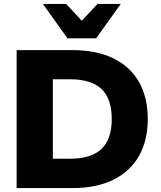

<svg xmlns="http://www.w3.org/2000/svg" viewBox="-20 -961 821 981"><path d="M65 0V-705H349Q474 -705 560 -662.5Q646 -620 690.5 -541.5Q735 -463 735 -353Q735 -244 690.5 -165Q646 -86 560 -43Q474 0 349 0ZM250 -150H337Q446 -150 498.5 -200Q551 -250 551 -353Q551 -457 498.5 -506.5Q446 -556 337 -556H250ZM325 -765 199 -941H318L398 -855L478 -941H597L471 -765Z"/></svg>

Font: Mulish ExtraLight Black
Style: Regular
Weight: 900
Version: Version 3.603